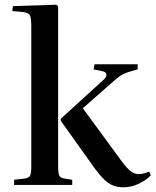

<svg xmlns="http://www.w3.org/2000/svg" viewBox="-20 -786 661 816"><path d="M505 10Q480 10 461 2.5Q442 -5 424 -22Q406 -39 385 -67L238 -273V-281L417 -444Q432 -456 432.5 -468Q433 -480 413 -484L378 -491L382 -513H565V-491L533 -482Q519 -478 504 -471Q489 -464 465 -443L332 -326L494 -105Q518 -72 534.5 -59Q551 -46 570 -46Q580 -46 591.5 -49Q603 -52 614 -57L621 -41Q600 -19 568.5 -4.5Q537 10 505 10ZM40 0V-22L83 -27Q102 -29 107.5 -39Q113 -49 113 -77V-676Q113 -707 107.5 -719.5Q102 -732 77 -735L32 -739L35 -760L219 -766L227 -760V-74Q227 -53 231.5 -41Q236 -29 255 -27L287 -22V0Z"/></svg>

Font: Literata 60pt Medium
Style: Regular
Weight: 500
Designer: Latin by Veronika Burian and Jose Scaglione. Greek by Irene Vlachou. Cyrillic by Vera Evstafieva.
Foundry: TypeTogether
Version: Version 3.103;gftools[0.9.29]